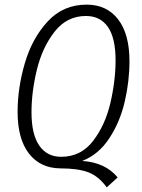

<svg xmlns="http://www.w3.org/2000/svg" viewBox="-20 -716 614 829"><path d="M488 50 441 93Q406 45 361.5 28Q317 11 240 11Q154 10 105 -53Q56 -116 56 -233Q56 -337 87.5 -444Q119 -551 186 -623.5Q253 -696 354 -696Q441 -696 490 -632.5Q539 -569 539 -452Q539 -365 518.5 -277Q498 -189 452 -119Q406 -49 335 -21Q434 -15 488 50ZM244 -39Q329 -39 381.5 -107Q434 -175 456.5 -271Q479 -367 479 -456Q479 -552 446 -599.5Q413 -647 351 -647Q269 -647 216 -579.5Q163 -512 139.5 -416Q116 -320 116 -231Q116 -136 149.5 -87.5Q183 -39 244 -39Z"/></svg>

Font: Fira Sans Extra Condensed Light
Style: Italic
Weight: 300
Width: 3
Italic angle: -8°
Designer: Carrois Corporate & Edenspiekermann AG
Foundry: Carrois Corporate GbR & Edenspiekermann AG
Version: Version 4.203